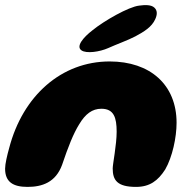

<svg xmlns="http://www.w3.org/2000/svg" viewBox="-25 -722 754 753"><path d="M294.5 -524.5C313.5 -511 366 -518.5 399.5 -533.5C426.5 -546 479 -565 506 -579.5C541.5 -598.5 570 -616.5 583.5 -646C592 -664 593 -680.5 580.5 -692C568 -704 543 -703 521 -700C479.5 -695.5 383.5 -640.5 338 -603.5C301 -575 272 -540 294.5 -524.5ZM83 11C140.5 11 193.5 -7 218.5 -75.5C242.5 -146.5 262.5 -197.5 285.5 -234.5C310 -275.5 337 -295.5 372.5 -295.5C421.5 -295.5 432.5 -261 432.5 -205.5C432.5 -153.5 417 -79 417 -61.5C417 -16 434 11 508.5 11C562 11 594.5 -13 623 -57.5C651 -106 667.5 -183 667.5 -240.5C667.5 -389.5 564 -481 405 -481C216.5 -481 64.5 -347 11 -141.5C3 -113 -5 -79 -5 -60.5C-5 -8.5 26 11 83 11Z"/></svg>

Font: Gluten
Style: Bold Italic
Weight: 700
Italic angle: -13°
Designer: Tyler Finck
Foundry: Etcetera Type Company
Version: Version 0.920